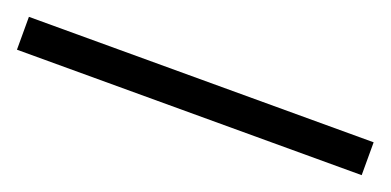

<svg xmlns="http://www.w3.org/2000/svg" viewBox="-18 -48 592 291"><g transform="rotate(20 278.0 97.5)"><path d="M0 124V71H556V124Z"/></g></svg>

Font: Archivo VF Beta
Style: Regular
Weight: 400
Designer: Hector Gatti
Foundry: Omnibus-Type
Version: Version 1.002